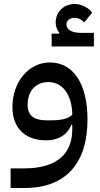

<svg xmlns="http://www.w3.org/2000/svg" viewBox="-20 -699 500 959"><path d="M238 -467H449V-535H383C338 -535 312 -551 312 -578C312 -596 329 -610 353 -610C371 -610 388 -601 401 -587L440 -636C422 -662 385 -679 353 -679C298 -679 258 -639 258 -586C258 -567 266 -548 276 -535L275 -531H238ZM33 240H103C312 240 417 113 417 -102C417 -281 346 -387 229 -387C121 -387 42 -287 42 -164C42 -60 105 2 211 2C271 2 317 -26 336 -75H341V-52C341 68 265 142 101 142H33ZM233 -98H213C149 -98 118 -122 118 -176C118 -243 157 -289 222 -289C293 -289 340 -225 341 -126C321 -106 289 -98 233 -98Z"/></svg>

Font: IBM Plex Arabic Text
Style: Regular
Weight: 450
Designer: Mike Abbink, Paul van der Laan, Pieter van Rosmalen, Wael Morcos, Khajak Apelian
Foundry: Bold Monday
Version: Version 1.0